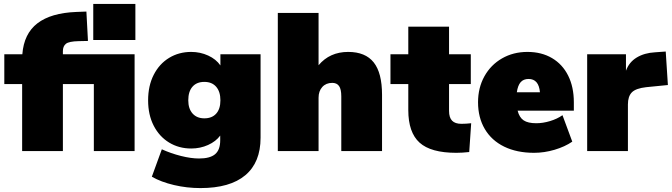

<svg xmlns="http://www.w3.org/2000/svg" viewBox="-20 -771 3429 980"><path d="M671 -751V-567H456V-751ZM301 -494H667V0H459V-342H301V0H93V-342H2V-494H94Q102 -599 171 -652Q240 -705 369 -710L421 -712L429 -562L382 -561Q332 -560 316.5 -547.5Q301 -535 301 -510Z M1310 -494V-68Q1310 58 1232 123.5Q1154 189 1003 189Q934 189 868 173.5Q802 158 755 131L806 -9Q852 12 903.5 25Q955 38 996 38Q1052 38 1078 16Q1104 -6 1104 -55V-79Q1082 -49 1042 -31Q1002 -13 956 -13Q893 -13 843 -43.5Q793 -74 764.5 -129.5Q736 -185 736 -259Q736 -333 764.5 -389Q793 -445 843 -475.5Q893 -506 956 -506Q1002 -506 1042.5 -487.5Q1083 -469 1105 -437V-494ZM1105 -259Q1105 -303 1083.5 -328Q1062 -353 1023 -353Q984 -353 962.5 -328.5Q941 -304 941 -259Q941 -216 963 -191.5Q985 -167 1023 -167Q1062 -167 1083.5 -191Q1105 -215 1105 -259Z M1930 -287V0H1722V-279Q1722 -316 1710.5 -332Q1699 -348 1676 -348Q1644 -348 1625 -327Q1606 -306 1606 -272V0H1398V-705H1606V-438Q1663 -506 1757 -506Q1845 -506 1887.5 -452.5Q1930 -399 1930 -287Z M2385 -142 2375 5Q2340 9 2309 9Q2179 9 2121.5 -43Q2064 -95 2064 -209V-342H1973V-494H2064V-635H2272V-494H2383V-342H2272V-205Q2272 -171 2287.5 -155Q2303 -139 2335 -139Q2358 -139 2385 -142Z M2909 -206H2622Q2631 -171 2653 -156.5Q2675 -142 2717 -142Q2751 -142 2787.5 -153Q2824 -164 2851 -183L2901 -48Q2863 -22 2810.5 -6.5Q2758 9 2706 9Q2618 9 2553.5 -22.5Q2489 -54 2454.5 -112.5Q2420 -171 2420 -249Q2420 -323 2452.5 -381.5Q2485 -440 2542.5 -473Q2600 -506 2672 -506Q2744 -506 2797.5 -474.5Q2851 -443 2880 -385Q2909 -327 2909 -249ZM2618 -300H2736Q2730 -368 2678 -368Q2652 -368 2637.5 -351.5Q2623 -335 2618 -300Z M3389 -337 3278 -326Q3225 -320 3205 -299.5Q3185 -279 3185 -238V0H2977V-494H3175V-410Q3191 -454 3230 -477.5Q3269 -501 3323 -504L3378 -508Z"/></svg>

Font: Nunito Sans Heavy
Style: Regular
Weight: 400
Designer: Vernon Adams
Foundry: Vernon Adams
Version: Version 2.500